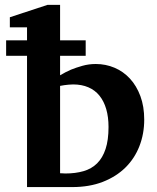

<svg xmlns="http://www.w3.org/2000/svg" viewBox="-20 -760 638 780"><path d="M565.9 -273.9Q565.9 -216.3 546.4 -166.3Q526.9 -116.2 489.5 -79.3Q452.1 -42.5 397.7 -21.2Q343.3 0 272.9 0H89.8V-533.2H4.9V-596.2H89.8V-648.9H20V-689.9L172.9 -740.2H224.1V-596.2H328.1V-533.2H224.1V-454.1Q245.1 -466.8 268.6 -477.1Q289.1 -485.4 314.9 -492.7Q340.8 -500 369.1 -500Q409.2 -500 445.1 -484.9Q481 -469.7 507.8 -440.7Q534.7 -411.6 550.3 -369.6Q565.9 -327.6 565.9 -273.9ZM420.9 -244.1Q420.9 -284.7 411.6 -316.7Q402.3 -348.6 384.3 -371.1Q366.2 -393.6 339.1 -405.3Q312 -417 276.9 -417Q267.6 -417 258.5 -416Q249.5 -415 241.7 -414.1L224.1 -411.1V-56.2Q232.9 -56.2 236.6 -55.7Q240.2 -55.2 245.1 -55.2Q286.6 -55.2 319.3 -64.7Q352.1 -74.2 374.5 -96.4Q397 -118.7 408.9 -154.8Q420.9 -190.9 420.9 -244.1Z"/></svg>

Font: Charis SIL Phon
Style: Bold
Weight: 700
Foundry: SIL International
Version: Version 5.000